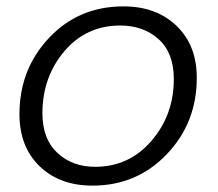

<svg xmlns="http://www.w3.org/2000/svg" viewBox="-20 -574 682 602"><path d="M597 -330Q597 -189 503 -90.5Q409 8 270 8Q167 8 104 -53Q41 -114 41 -216Q41 -357 134 -455.5Q227 -554 367 -554Q470 -554 533.5 -493Q597 -432 597 -330ZM113 -219Q113 -138 160 -94.5Q207 -51 278 -51Q385 -51 455 -132.5Q525 -214 525 -326Q525 -408 477.5 -451Q430 -494 357 -494Q250 -494 181.5 -413Q113 -332 113 -219Z"/></svg>

Font: Poppins Light
Style: Italic
Weight: 300
Italic angle: -10°
Designer: Ninad Kale (Devanagari), Jonny Pinhorn (Latin)
Foundry: Indian Type Foundry
Version: Version 3.200;PS 1.000;hotconv 16.6.54;makeotf.lib2.5.65590